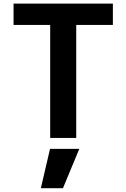

<svg xmlns="http://www.w3.org/2000/svg" viewBox="-20 -750 687 1044"><path d="M593.8 -730.5V-614.3H394.5V0H252.9V-614.3H53.7V-730.5ZM252 59.6H411.1L322.3 273.4H202.1Z"/></svg>

Font: Mgen+ 1c bold
Style: Bold
Weight: 700
Designer: [Source Han Sans]
Ryoko NISHIZUKA  (kana & ideographs); Paul D. Hunt (Latin, Greek & Cyrillic); Wenlong ZHANG  (bopomofo
Version: Version 1.059.20150602